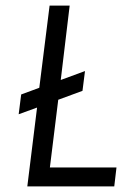

<svg xmlns="http://www.w3.org/2000/svg" viewBox="-20 -669 445 689"><path d="M276 -343 285 -414 198 -382 230 -649H158L121 -354L56 -330L47 -259L113 -283L78 0H390L398 -68H159L189 -311Z"/></svg>

Font: Gamestation Condensed
Style: Italic
Weight: 400
Width: 3
Designer: Jonas Hecksher
Foundry: Jonas Hecksher, Playtypeª, e-types AS
Version: Version 1.003